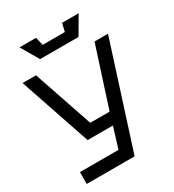

<svg xmlns="http://www.w3.org/2000/svg" viewBox="-210 -868 1019 1125"><g transform="rotate(-30 300.0 -305.0)"><path d="M41 140V60H302L345 -80H174L11 -560H102L238 -160H369L498 -560H589L365 140ZM388 -750H500L430 -630H170L100 -750H212L225 -695H375Z"/></g></svg>

Font: Tektur
Style: Regular
Weight: 400
Designer: Adam Jagosz
Foundry: Adam Jagosz
Version: Version 1.005;gftools[0.9.30]